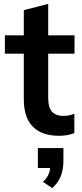

<svg xmlns="http://www.w3.org/2000/svg" viewBox="-20 -686 419 984"><path d="M284 10Q194 10 148 -37Q102 -84 102 -178V-411H5V-505H102V-634L227 -666V-505H362V-411H227V-186Q227 -134 247 -113Q267 -92 302 -92Q321 -92 334.5 -95Q348 -98 361 -103V-4Q344 3 323.5 6.5Q303 10 284 10ZM248 278 200 246Q223 224 230.5 203.5Q238 183 238 160L266 175H174V73H305V140Q305 181 292 215.5Q279 250 248 278Z"/></svg>

Font: Mulish ExtraLight
Style: Bold
Weight: 700
Version: Version 3.603